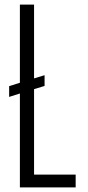

<svg xmlns="http://www.w3.org/2000/svg" viewBox="-20 -820 387 840"><path d="M67 0V-411L20 -396V-443L67 -458V-800H129V-477L175 -491V-444L129 -430V-56H311V0Z"/></svg>

Font: Big Shoulders Text Light
Style: Regular
Weight: 300
Designer: Patric King
Foundry: XO Type Co
Version: Version 1.000; ttfautohint (v1.8.2)